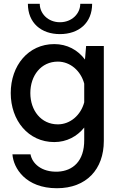

<svg xmlns="http://www.w3.org/2000/svg" viewBox="-20 -744 641 1019"><path d="M298 -563C398 -563 469 -622 469 -724H406C406 -672 362 -626 298 -626C235 -626 191 -672 191 -724H128C128 -622 199 -563 298 -563ZM531 -500H437L431 -428C393 -479 336 -510 268 -510C130 -510 37 -396 37 -250C37 -105 130 10 268 10C334 10 389 -20 427 -67V-2C428 113 365 163 288 167C199 171 150 122 142 75H46C51 148 116 255 282 255C439 255 531 154 531 4ZM287 -84C198 -84 141 -158 141 -250C141 -343 198 -417 287 -417C353 -417 409 -368 427 -300V-201C409 -133 353 -84 287 -84Z"/></svg>

Font: Oakes Medium
Style: Regular
Weight: 500
Designer: Samuel Oakes
Foundry: Samuel Oakes
Version: Version 1.003;PS 001.003;hotconv 1.0.88;makeotf.lib2.5.64775